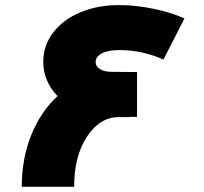

<svg xmlns="http://www.w3.org/2000/svg" viewBox="-20 -721 788 741"><path d="M440.9 -527.8Q397.5 -527.8 373.3 -515.1Q349.1 -502.4 349.1 -481.9Q349.1 -464.4 366.5 -453.9Q383.8 -443.4 413.1 -443.8L508.8 -442.9V-270H478V-269H438Q365.2 -269 315.7 -193.6Q266.1 -118.2 266.1 0H64Q64 -108.9 100.6 -199.7Q137.2 -290.5 202.1 -350.1Q147 -408.2 147 -481.9Q147 -545.9 185.8 -596.2Q224.6 -646.5 291.5 -674.1Q358.4 -701.7 440.9 -701.2Q501 -701.7 570.3 -687.5Q639.6 -673.3 691.9 -649.9L610.8 -491.2Q528.3 -527.8 440.9 -527.8Z"/></svg>

Font: Montserrat-Arabic ExtraBold
Style: Regular
Weight: 800
Designer: Mohamed Gaber
Foundry: Kief Type Foundry
Version: Version 5.008;PS 005.008;hotconv 1.0.88;makeotf.lib2.5.64775